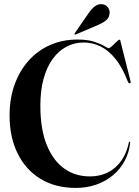

<svg xmlns="http://www.w3.org/2000/svg" viewBox="-20 -907 680 942"><path d="M618.5 -206Q613.5 -159 592.2 -118.8Q571 -78.5 535.8 -48.5Q500.5 -18.5 453.8 -1.8Q407 15 351.5 15Q251.5 15 178.8 -29.5Q106 -74 66.5 -154Q27 -234 27 -340Q27 -422.5 51.2 -490.8Q75.5 -559 119.8 -608.8Q164 -658.5 225.2 -685.8Q286.5 -713 360.5 -713Q408.5 -713 441 -702.5Q473.5 -692 491.2 -681.2Q509 -670.5 512.5 -670.5Q518.5 -670.5 529.8 -681Q541 -691.5 551.8 -702Q562.5 -712.5 565 -712.5Q567 -712.5 568.8 -711Q570.5 -709.5 571 -705L620.5 -508.5Q621.5 -504.5 621 -502Q620.5 -499.5 617 -498.5Q614 -498 611.8 -499.8Q609.5 -501.5 607.5 -506Q580.5 -576.5 546.2 -618.5Q512 -660.5 472.8 -679.5Q433.5 -698.5 390.5 -698.5Q345 -698.5 306.5 -678.2Q268 -658 239 -618.5Q210 -579 194 -521.2Q178 -463.5 178 -389Q178 -274 209 -196.8Q240 -119.5 294.5 -80.5Q349 -41.5 420.5 -41.5Q495 -41.5 545.2 -85.2Q595.5 -129 612 -207Q613 -209.5 613.8 -210.8Q614.5 -212 616 -211.5Q617.5 -211.5 618.2 -209.8Q619 -208 618.5 -206ZM416.5 -845Q431 -865.5 446.2 -876.5Q461.5 -887.5 477.5 -886.5Q497 -886 507.8 -872.5Q518.5 -859 518 -845Q517 -820 499.8 -806.8Q482.5 -793.5 461 -784.5L352 -738Q350.5 -737.5 348.5 -737.2Q346.5 -737 345.5 -738.5Q345 -739.5 345.5 -741.2Q346 -743 347 -744.5Z"/></svg>

Font: Fraunces 120pt SemiBold
Style: Regular
Weight: 600
Version: Version 1.000;[b76b70a41]